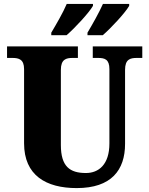

<svg xmlns="http://www.w3.org/2000/svg" viewBox="-20 -951 762 981"><path d="M427 -784V-771H505C548 -808 620 -886 640 -921V-931H506C486 -886 453 -828 427 -784ZM242 -784V-771H320C363 -808 435 -886 455 -921V-931H321C302 -886 268 -828 242 -784ZM372 10C549 10 619 -82 619 -216V-594C619 -648 645 -655 679 -655H707V-714H454V-655H481C515 -655 539 -648 539 -598V-218C539 -110 484 -67 419 -67C337 -67 291 -100 291 -210V-594C291 -648 318 -655 351 -655H378V-714H16V-655H43C76 -655 103 -648 103 -598V-219C103 -55 215 10 372 10Z"/></svg>

Font: Noto Serif Tamil SemiCondensed Black
Style: Regular
Weight: 900
Width: 4
Designer: Indian Type Foundry, Tom Grace, and the Monotype Design Team
Foundry: Monotype Imaging Inc.
Version: Version 2.004